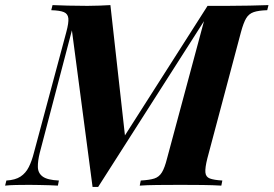

<svg xmlns="http://www.w3.org/2000/svg" viewBox="-62 -728 1073 753"><path d="M752 -705H830Q875 -705 917 -706Q959 -707 991 -708L986 -688Q952 -687 933 -680.5Q914 -674 903.5 -656.5Q893 -639 883 -602L751 -106Q742 -70 743.5 -52Q745 -34 761 -28Q777 -22 810 -20L806 0Q774 -2 732.5 -2.5Q691 -3 646 -3Q598 -3 554.5 -2.5Q511 -2 486 0L490 -20Q525 -22 543.5 -28Q562 -34 573 -52Q584 -70 593 -106L738 -645L323 5H301L220 -609L94 -129Q86 -97 86.5 -73Q87 -49 105.5 -35.5Q124 -22 169 -20L165 0Q153 -1 133 -1.5Q113 -2 91.5 -2.5Q70 -3 53 -3Q27 -3 1 -2.5Q-25 -2 -42 0L-37 -20Q-2 -22 18.5 -35.5Q39 -49 51 -73Q63 -97 71 -129L198 -602Q208 -639 206 -656.5Q204 -674 188.5 -680.5Q173 -687 139 -688L144 -708Q167 -707 203.5 -706Q240 -705 281 -705Q305 -705 329 -706Q353 -707 371 -708L428 -197Z"/></svg>

Font: Playfair Display
Style: Bold Italic
Weight: 700
Italic angle: -14°
Designer: Claus Eggers Sørensen
Foundry: Claus Eggers Sørensen
Version: Version 1.203